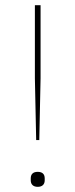

<svg xmlns="http://www.w3.org/2000/svg" viewBox="-20 -718 292 743"><path d="M132 -176 137 -415V-698H115V-415L120 -176ZM126 5C143 5 153 -4 153 -20V-28C153 -44 144 -53 126 -53C108 -53 99 -44 99 -28V-20C99 -4 109 5 126 5Z"/></svg>

Font: IBM Plex Thai Looped Thin
Style: Regular
Weight: 100
Designer: Mike Abbink, Paul van der Laan, Pieter van Rosmalen, Ben Mitchell, Mark Frömberg
Foundry: Bold Monday
Version: Version 1.0